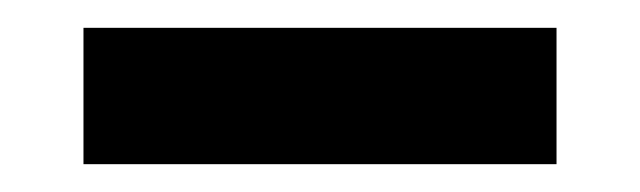

<svg xmlns="http://www.w3.org/2000/svg" viewBox="-20 -750 460 138"><path d="M40 -632V-730H380V-632Z"/></svg>

Font: Tektur SemiBold
Style: Regular
Weight: 600
Designer: Adam Jagosz
Foundry: Adam Jagosz
Version: Version 1.005;gftools[0.9.30]